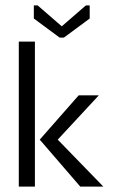

<svg xmlns="http://www.w3.org/2000/svg" viewBox="-20 -695 420 715"><path d="M202 -555 106 -626V-675H120L210 -597L300 -675H314V-626L218 -555ZM365 0H279L128 -175L273 -340H348L195 -175ZM50 0V-540H110V0Z"/></svg>

Font: Glametrix
Style: Regular
Weight: 500
Designer: gluk
Foundry: gluk
Version: Version 0.40